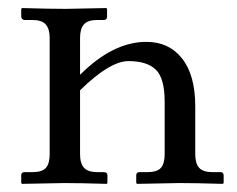

<svg xmlns="http://www.w3.org/2000/svg" viewBox="-20 -451 583 472"><path d="M176.8 -71.8Q176.8 -49.3 186.5 -38.6Q196.3 -27.8 220.2 -27.8H234.9Q244.1 -27.8 244.1 -20V-1L242.2 1Q177.2 -1 138.2 -1L34.2 1L32.2 -1V-20Q32.2 -27.8 40 -27.8H59.1Q83.5 -27.8 92.8 -38.3Q102.1 -48.8 102.1 -71.8V-357.9Q102.1 -379.9 92.5 -390.9Q83 -401.9 59.1 -401.9H40Q37.1 -401.9 34.7 -404.3Q32.2 -406.7 32.2 -410.2V-429.2L34.2 -431.2Q102.1 -429.2 141.1 -429.2L241.2 -431.2L243.2 -429.2V-410.2Q243.2 -401.9 234.9 -401.9H220.2Q195.8 -401.9 186.3 -391.1Q176.8 -380.4 176.8 -357.9V-267.1Q257.8 -348.1 339.8 -348.1Q395.5 -348.1 427.7 -307.1Q460 -266.1 460 -189.9V-71.8Q460 -49.3 469.5 -38.6Q479 -27.8 502.9 -27.8H522Q529.8 -27.8 529.8 -20V-1L527.8 1Q460 -1 420.9 -1L316.9 1L314.9 -1V-20Q314.9 -27.8 323.2 -27.8H341.8Q366.2 -27.8 375.5 -38.3Q384.8 -48.8 384.8 -71.8V-201.2Q384.8 -258.8 363 -279.8Q341.3 -300.8 295.9 -300.8Q250 -300.8 176.8 -229Z"/></svg>

Font: Linux Biolinum G
Style: Regular
Weight: 400
Designer: Philipp H. Poll
Foundry: Philipp H. Poll
Version: Version 1.1.0 ; ttfautohint (v1.6)